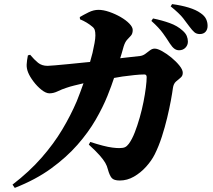

<svg xmlns="http://www.w3.org/2000/svg" viewBox="-20 -846 1040 936"><path d="M369 -763Q388 -774 412 -786Q436 -798 460 -798Q484 -798 513 -788Q542 -778 568 -763Q594 -748 610.5 -731Q627 -714 627 -700Q627 -682 618.5 -672.5Q610 -663 600 -652.5Q590 -642 583 -620Q579 -605 573 -585Q570 -574 566 -562Q574 -563 582 -564Q627 -569 663 -573Q677 -575 688.5 -583.5Q700 -592 711 -600.5Q722 -609 734 -609Q748 -609 770.5 -596.5Q793 -584 816 -565Q839 -546 855 -526Q871 -506 871 -491Q871 -476 860.5 -467.5Q850 -459 838 -448.5Q826 -438 823 -417Q820 -394 813 -356Q806 -318 795 -272Q784 -226 769 -179.5Q754 -133 734 -93Q719 -63 692.5 -33.5Q666 -4 633 15Q600 34 564 34Q535 34 524.5 21.5Q514 9 506 -20Q502 -37 493 -52.5Q484 -68 465.5 -89Q447 -110 413 -141L420 -154Q454 -143 481 -136Q508 -129 528 -126.5Q548 -124 561 -124Q580 -124 589.5 -128.5Q599 -133 608 -145Q624 -167 637 -200.5Q650 -234 661 -272.5Q672 -311 679.5 -349Q687 -387 691 -419Q695 -451 695 -470Q695 -483 684 -483Q663 -483 635 -480Q607 -477 577 -473Q557 -470 536 -466Q524 -429 504 -379Q482 -324 446.5 -262.5Q411 -201 357.5 -140Q304 -79 229 -24.5Q154 30 52 70L41 54Q123 -9 182.5 -77Q242 -145 283.5 -214.5Q325 -284 354 -352Q372 -397 387 -440Q385 -439 383 -439Q362 -434 341.5 -429Q321 -424 304 -418Q282 -411 261.5 -401Q241 -391 221 -391Q204 -391 182.5 -408Q161 -425 143 -449Q125 -473 117 -493Q109 -513 110 -532Q111 -551 116 -576L127 -579Q147 -555 165.5 -540Q184 -525 212 -525Q222 -525 248.5 -527.5Q275 -530 313.5 -533.5Q352 -537 398 -542Q408 -543 419 -544Q425 -567 431 -588Q437 -614 441 -636.5Q445 -659 445 -673Q445 -690 442 -699.5Q439 -709 430 -716Q417 -727 402 -736Q387 -745 370 -752ZM808 -634Q795 -655 775 -683Q755 -711 718 -744L726 -756Q770 -747 807.5 -733.5Q845 -720 870 -697Q885 -684 890.5 -670.5Q896 -657 896 -643Q896 -626 884 -613.5Q872 -601 853 -601Q840 -601 829.5 -609Q819 -617 808 -634ZM903 -717Q891 -734 872.5 -757.5Q854 -781 812 -815L819 -826Q864 -820 900 -809Q936 -798 958 -782Q977 -769 984.5 -753.5Q992 -738 992 -720Q992 -702 982 -691Q972 -680 954 -680Q938 -680 927.5 -689Q917 -698 903 -717Z"/></svg>

Font: Early Summer Mincho Heavy
Style: Regular
Weight: 900
Designer: GuiWonder
Version: Version 1.002